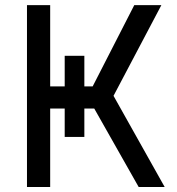

<svg xmlns="http://www.w3.org/2000/svg" viewBox="-20 -748 707 768"><path d="M238.8 -524.9H317.4V-200.2H238.8ZM87.9 0V-727.5H180.7V-402.3H350.6L517.1 -727.5H625.5L434.1 -364.7L638.7 0H534.7L356.9 -314H180.7V0Z"/></svg>

Font: Inter Variable
Style: Regular
Weight: 400
Designer: Rasmus Andersson
Foundry: rsms
Version: Version 4.001;git-9221beed3